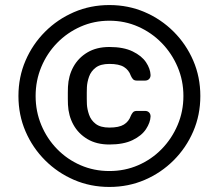

<svg xmlns="http://www.w3.org/2000/svg" viewBox="-20 -730 866 760"><path d="M413 10Q338 10 273 -18Q208 -46 158.5 -95.5Q109 -145 81 -210Q53 -275 53 -350Q53 -425 81 -490Q109 -555 158.5 -604.5Q208 -654 273 -682Q338 -710 413 -710Q488 -710 553 -682Q618 -654 667.5 -604.5Q717 -555 745 -490Q773 -425 773 -350Q773 -275 745 -210Q717 -145 667.5 -95.5Q618 -46 553 -18Q488 10 413 10ZM413 -53Q474 -53 527 -76Q580 -99 620 -140Q660 -181 683 -235Q706 -289 706 -350Q706 -411 683 -465Q660 -519 620 -560Q580 -601 527 -624.5Q474 -648 413 -648Q352 -648 299 -624.5Q246 -601 206 -560Q166 -519 143.5 -465Q121 -411 121 -350Q121 -289 143.5 -235Q166 -181 206 -140Q246 -99 299 -76Q352 -53 413 -53ZM413 -158Q362 -158 326 -179.5Q290 -201 270.5 -236.5Q251 -272 249 -316Q249 -325 248.5 -338Q248 -351 248.5 -364Q249 -377 249 -386Q251 -430 270.5 -465.5Q290 -501 326 -522.5Q362 -544 413 -544Q469 -544 505 -526.5Q541 -509 558 -483.5Q575 -458 576 -433Q576 -423 570 -417Q564 -411 554 -411H522Q511 -411 506 -417Q501 -423 498 -430Q490 -453 470.5 -465Q451 -477 413 -477Q378 -477 359 -462.5Q340 -448 332.5 -426.5Q325 -405 324 -385Q324 -376 323.5 -363.5Q323 -351 323.5 -338.5Q324 -326 324 -317Q325 -298 332.5 -276Q340 -254 359 -239.5Q378 -225 413 -225Q451 -225 470.5 -237Q490 -249 498 -272Q501 -279 506 -285Q511 -291 522 -291H554Q564 -291 570 -285Q576 -279 576 -269Q575 -245 558 -219Q541 -193 505 -175.5Q469 -158 413 -158Z"/></svg>

Font: Rubik Light
Style: Regular
Weight: 400
Version: Version 2.101